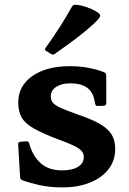

<svg xmlns="http://www.w3.org/2000/svg" viewBox="-20 -796 558 829"><path d="M314.3 -302.1Q376.8 -281.1 412.4 -260.2Q448 -239.3 462.7 -214.1Q477.4 -189 477.4 -153Q477.4 -103.3 449.1 -66.1Q420.7 -29 369.3 -7.9Q317.9 13.1 249.7 13.1Q193.4 13.1 149.1 3Q104.7 -7.1 75.8 -18.1Q67.2 -22.1 66.8 -31.5L58.4 -173.4Q58 -182.4 68 -184L92.8 -185.8Q102.3 -187.4 105.9 -177.4L113.7 -153.1Q131.7 -108.8 164.1 -84.6Q196.5 -60.4 248.7 -60.4Q292.4 -60.4 317.1 -75.8Q341.8 -91.3 341.8 -118.1Q341.8 -132.6 332.5 -143.9Q323.1 -155.1 298.7 -166.9Q274.2 -178.8 229.8 -194.8Q162.3 -220.3 124.8 -242Q87.3 -263.7 73.1 -289.7Q58.8 -315.8 58.8 -353.1Q58.8 -424.8 119.4 -467.5Q180.1 -510.2 281.1 -510.2Q329.2 -510.2 368.6 -501.8Q408 -493.4 430.1 -483.7Q438.7 -479.7 438.7 -469.7L439 -350Q439 -341 429 -339.4L402.6 -338.4Q392.6 -337.2 391 -347.8L387.3 -365.2Q379.9 -401.1 354.2 -418.6Q328.6 -436.2 284.6 -436.2Q246.2 -436.2 222.7 -421Q199.2 -405.9 199.2 -379.7Q199.2 -364.2 208.2 -352.9Q217.2 -341.6 242.4 -330.1Q267.6 -318.7 314.3 -302.1ZM216.2 -563.1Q209.1 -557.7 200.7 -562.7L178.7 -576.6Q170.3 -581.6 176.7 -589.1Q208.8 -633.7 237.3 -678.1Q265.8 -722.6 290.7 -767.3Q296.1 -775.9 305.7 -775.5Q328 -774.1 351.6 -766.1Q375.2 -758 394.8 -746.9Q407.5 -739 411.2 -733.2Q414.9 -727.4 408.4 -718.3Q402 -709.2 382.8 -691.3Q348.4 -660 306.3 -628.3Q264.3 -596.7 216.2 -563.1Z"/></svg>

Font: Hahmlet
Style: Regular
Weight: 400
Designer: Minjoo Ham & Mark Frömberg
Foundry: hypertype
Version: Version 1.002